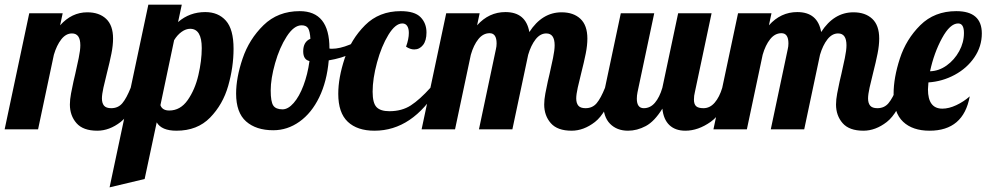

<svg xmlns="http://www.w3.org/2000/svg" viewBox="-58 -557 4249 827"><path d="M271.5 -26.5C290.5 -4.8 320.3 6 361 6C395.7 6 429.2 -6.5 461.5 -31.5C493.8 -56.5 522.3 -105.7 547 -179H505C493 -149 481 -126.8 469 -112.5C457 -98.2 441 -91 421 -91C406.3 -91 396 -94.7 390 -102C384 -109.3 381 -119.7 381 -133C381 -144.3 383.2 -159.8 387.5 -179.5C391.8 -199.2 396.7 -219.3 402 -240C410.7 -274 417.3 -302.8 422 -326.5C426.7 -350.2 429 -371.7 429 -391C429 -429 419 -457.3 399 -476C379 -494.7 352 -504 318 -504C273.3 -504 234.3 -485.3 201 -448L212 -500H68L-38 0H106L174 -321C182 -348.3 192.7 -370.5 206 -387.5C219.3 -404.5 234.7 -413 252 -413C276 -413 288 -396 288 -362C288 -348 285.7 -329.7 281 -307C276.3 -284.3 271.3 -261.3 266 -238C264.7 -233.3 262.2 -222.7 258.5 -206C254.8 -189.3 251.3 -172.2 248 -154.5C244.7 -136.8 243 -121 243 -107C243 -75 252.5 -48.2 271.5 -26.5Z M581 -537 414 250 565 214 617 -30C631 -6 659.3 6 702 6C762 6 810.3 -12.8 847 -50.5C883.7 -88.2 909.7 -133.8 925 -187.5C940.3 -241.2 948 -294.3 948 -347C948 -403 937 -443.3 915 -468C893 -492.7 863.3 -505 826 -505C781.3 -505 742.3 -490.7 709 -462L725 -537ZM750.5 -126C729.5 -96 703 -81 671 -81C651 -81 638.3 -88.7 633 -104L692 -384C701.3 -399.3 712.2 -411.3 724.5 -420C736.8 -428.7 749 -433 761 -433C794.3 -433 811 -405.3 811 -350C811 -314 806.2 -275.2 796.5 -233.5C786.8 -191.8 771.5 -156 750.5 -126Z M1002 -34C1030.7 -8.7 1069.7 4 1119 4C1159.7 4 1197.3 -8.3 1232 -33C1266.7 -57.7 1295 -92.7 1317 -138C1339 -183.3 1352.7 -236.3 1358 -297C1394.7 -303 1428.5 -313.2 1459.5 -327.5C1490.5 -341.8 1515.7 -359.3 1535 -380L1526 -407C1502.7 -390.3 1476.7 -376.2 1448 -364.5C1419.3 -352.8 1394 -347 1372 -347C1366.7 -347 1363 -347.3 1361 -348V-349C1361 -455.7 1318.3 -509 1233 -509C1170.3 -509 1118.3 -488.8 1077 -448.5C1035.7 -408.2 1005.7 -360.3 987 -305C968.3 -249.7 959 -199.3 959 -154C959 -99.3 973.3 -59.3 1002 -34ZM1207 -113.5C1191 -95.2 1175 -86 1159 -86C1139.7 -86 1126.3 -91.5 1119 -102.5C1111.7 -113.5 1108 -135 1108 -167C1108 -201 1114.3 -240.3 1127 -285C1139.7 -329.7 1156.3 -368 1177 -400C1197.7 -432 1219 -448 1241 -448C1254.3 -448 1263.7 -443.8 1269 -435.5C1274.3 -427.2 1277.7 -412 1279 -390C1258.3 -381.3 1248 -363.3 1248 -336C1248 -312 1257 -298 1275 -294C1269.7 -255.3 1261 -220.2 1249 -188.5C1237 -156.8 1223 -131.8 1207 -113.5Z M1440 -32.5C1467.3 -6.8 1505.7 6 1555 6C1664.3 6 1756 -55.7 1830 -179H1796C1765.3 -145 1737.2 -119.7 1711.5 -103C1685.8 -86.3 1655 -78 1619 -78C1593.7 -78 1575.3 -83.8 1564 -95.5C1552.7 -107.2 1547 -129.3 1547 -162C1547 -199.3 1553.3 -241.3 1566 -288C1578.7 -334.7 1595 -374.3 1615 -407C1635 -439.7 1655 -456 1675 -456C1684.3 -456 1691.3 -452.3 1696 -445C1700.7 -437.7 1703 -427.7 1703 -415C1703 -397.7 1699 -378 1691 -356C1703 -348 1714.7 -344 1726 -344C1741.3 -344 1754 -350.3 1764 -363C1774 -375.7 1779 -393.7 1779 -417C1779 -443.7 1770.5 -465.7 1753.5 -483C1736.5 -500.3 1708 -509 1668 -509C1606 -509 1554.8 -488.8 1514.5 -448.5C1474.2 -408.2 1444.8 -360.3 1426.5 -305C1408.2 -249.7 1399 -199 1399 -153C1399 -98.3 1412.7 -58.2 1440 -32.5Z M2314.5 -26.5C2333.5 -4.8 2363.3 6 2404 6C2438.7 6 2472.2 -6.5 2504.5 -31.5C2536.8 -56.5 2565.3 -105.7 2590 -179H2548C2536 -149 2524 -126.8 2512 -112.5C2500 -98.2 2484 -91 2464 -91C2449.3 -91 2439 -94.7 2433 -102C2427 -109.3 2424 -119.7 2424 -133C2424 -144.3 2426.2 -159.8 2430.5 -179.5C2434.8 -199.2 2439.7 -219.3 2445 -240C2453.7 -274 2460.3 -302.8 2465 -326.5C2469.7 -350.2 2472 -371.7 2472 -391C2472 -429 2462 -457.3 2442 -476C2422 -494.7 2395 -504 2361 -504C2305 -504 2258.7 -475.7 2222 -419C2212 -476.3 2177.7 -505 2119 -505C2071.7 -505 2031 -486 1997 -448L2008 -500H1864L1758 0H1902L1970 -321C1978 -349 1988.8 -371.5 2002.5 -388.5C2016.2 -405.5 2032.3 -414 2051 -414C2071 -414 2081 -399.3 2081 -370C2081 -361.3 2080 -353 2078 -345L2005 0H2149L2217 -321C2225 -348.3 2235.7 -370.5 2249 -387.5C2262.3 -404.5 2277.7 -413 2295 -413C2319 -413 2331 -396 2331 -362C2331 -348 2328.7 -329.7 2324 -307C2319.3 -284.3 2314.3 -261.3 2309 -238C2307.7 -233.3 2305.2 -222.7 2301.5 -206C2297.8 -189.3 2294.3 -172.2 2291 -154.5C2287.7 -136.8 2286 -121 2286 -107C2286 -75 2295.5 -48.2 2314.5 -26.5Z M2569.5 -24C2589.2 -4 2615 6 2647 6C2673 6 2698.5 -0.7 2723.5 -14C2748.5 -27.3 2772.3 -52.3 2795 -89C2798.3 -57.7 2808.5 -34 2825.5 -18C2842.5 -2 2865.3 6 2894 6C2930.7 6 2967.2 -6.8 3003.5 -32.5C3039.8 -58.2 3070.3 -107 3095 -179H3053C3045 -152.3 3034.2 -131 3020.5 -115C3006.8 -99 2990.7 -91 2972 -91C2957.3 -91 2946.8 -93.8 2940.5 -99.5C2934.2 -105.2 2931 -114.7 2931 -128C2931 -139.3 2932.3 -150 2935 -160L3007 -500H2863L2795 -179C2787 -151.7 2776.3 -130.2 2763 -114.5C2749.7 -98.8 2733.7 -91 2715 -91C2695 -91 2685 -104.7 2685 -132C2685 -140.7 2686 -150 2688 -160L2760 -500H2616L2548 -179C2542.7 -152.3 2540 -130.7 2540 -114C2540 -74 2549.8 -44 2569.5 -24Z M3571.5 -26.5C3590.5 -4.8 3620.3 6 3661 6C3695.7 6 3729.2 -6.5 3761.5 -31.5C3793.8 -56.5 3822.3 -105.7 3847 -179H3805C3793 -149 3781 -126.8 3769 -112.5C3757 -98.2 3741 -91 3721 -91C3706.3 -91 3696 -94.7 3690 -102C3684 -109.3 3681 -119.7 3681 -133C3681 -144.3 3683.2 -159.8 3687.5 -179.5C3691.8 -199.2 3696.7 -219.3 3702 -240C3710.7 -274 3717.3 -302.8 3722 -326.5C3726.7 -350.2 3729 -371.7 3729 -391C3729 -429 3719 -457.3 3699 -476C3679 -494.7 3652 -504 3618 -504C3562 -504 3515.7 -475.7 3479 -419C3469 -476.3 3434.7 -505 3376 -505C3328.7 -505 3288 -486 3254 -448L3265 -500H3121L3015 0H3159L3227 -321C3235 -349 3245.8 -371.5 3259.5 -388.5C3273.2 -405.5 3289.3 -414 3308 -414C3328 -414 3338 -399.3 3338 -370C3338 -361.3 3337 -353 3335 -345L3262 0H3406L3474 -321C3482 -348.3 3492.7 -370.5 3506 -387.5C3519.3 -404.5 3534.7 -413 3552 -413C3576 -413 3588 -396 3588 -362C3588 -348 3585.7 -329.7 3581 -307C3576.3 -284.3 3571.3 -261.3 3566 -238C3564.7 -233.3 3562.2 -222.7 3558.5 -206C3554.8 -189.3 3551.3 -172.2 3548 -154.5C3544.7 -136.8 3543 -121 3543 -107C3543 -75 3552.5 -48.2 3571.5 -26.5Z M3832 -32.5C3859.3 -6.8 3897.3 6 3946 6C4043.3 6 4101 -43.3 4119 -142C4101.7 -126.7 4082.3 -114 4061 -104C4039.7 -94 4019.7 -89 4001 -89C3959.7 -89 3939 -116.7 3939 -172C3939 -177.3 3939.7 -187.3 3941 -202C3981 -204.7 4018.7 -215.5 4054 -234.5C4089.3 -253.5 4117.7 -278.7 4139 -310C4160.3 -341.3 4171 -375.7 4171 -413C4171 -477 4134.3 -509 4061 -509C3998.3 -509 3946.7 -488.8 3906 -448.5C3865.3 -408.2 3836 -360.3 3818 -305C3800 -249.7 3791 -199 3791 -153C3791 -98.3 3804.7 -58.2 3832 -32.5ZM4019.5 -275C3997.2 -259 3973.3 -250.7 3948 -250C3959.3 -302.7 3976.5 -350.2 3999.5 -392.5C4022.5 -434.8 4045.7 -456 4069 -456C4085.7 -456 4094 -442.3 4094 -415C4094 -387.7 4087.2 -361.5 4073.5 -336.5C4059.8 -311.5 4041.8 -291 4019.5 -275Z"/></svg>

Font: DonutKreme
Style: Regular
Weight: 400
Designer: Impallari Type
Foundry: Impallari Type
Version: Version 2.100